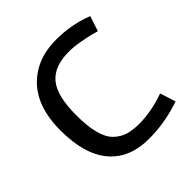

<svg xmlns="http://www.w3.org/2000/svg" viewBox="-194 -885 1051 1051"><g transform="rotate(-45 331.0 -360.0)"><path d="M60 -363Q60 -589 206 -682Q283 -732 395 -732Q506 -732 604 -696Q617 -691 618 -691L589 -603Q588 -603 575.5 -606.5Q563 -610 550.5 -613.5Q538 -617 518 -621Q498 -625 480 -628Q440 -636 395 -636Q283 -636 231.5 -573Q180 -510 180 -361Q180 -192 239 -135Q269 -106 305 -95Q341 -84 392 -84Q485 -84 589 -121L618 -30L592 -22Q484 12 370 12Q221 12 140.5 -83Q60 -178 60 -363Z"/></g></svg>

Font: Convergence
Style: Regular
Weight: 400
Designer: Nicolas Silva and John Vargas
Foundry: Nicolas Silva and Jonh Vargas
Version: Version 1.002